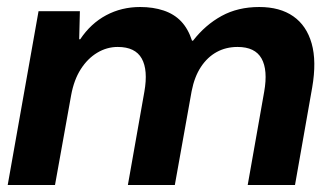

<svg xmlns="http://www.w3.org/2000/svg" viewBox="-20 -528 946 548"><path d="M2 0 90 -496H208L206 -416H209Q239 -461 283 -484.5Q327 -508 380 -508Q417 -508 447 -498Q477 -488 497 -467Q517 -446 528 -412H531Q566 -457 612.5 -482.5Q659 -508 720 -508Q779 -508 817 -481.5Q855 -455 869.5 -404Q884 -353 871 -278L822 0H687L734 -266Q745 -328 726.5 -361Q708 -394 658 -394Q625 -394 598.5 -379.5Q572 -365 553.5 -337Q535 -309 527 -268L479 0H345L392 -266Q403 -328 384.5 -361Q366 -394 316 -394Q285 -394 257.5 -377.5Q230 -361 210.5 -330.5Q191 -300 183 -256L137 0Z"/></svg>

Font: DM Sans 36pt
Style: Bold Italic
Weight: 700
Italic angle: -10°
Designer: Colophon Foundry, Jonny Pinhorn
Foundry: Colophon Foundry
Version: Version 4.004;gftools[0.9.30]